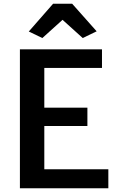

<svg xmlns="http://www.w3.org/2000/svg" viewBox="-20 -1007 636 1027"><path d="M86.5 0V-743H525.5V-643.5H217V-431H447.5V-333H217V-101.5H559.5V0ZM206.5 -803.5 134 -838.5 264 -987H366L497 -839.5L422.5 -803.5L314.5 -901Z"/></svg>

Font: Merriweather Sans Medium
Style: Regular
Weight: 500
Designer: Eben Sorkin
Foundry: Eben Sorkin
Version: Version 2.001